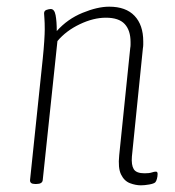

<svg xmlns="http://www.w3.org/2000/svg" viewBox="-20 -549 525 575"><path d="M402 6Q386 6 369 -0.5Q352 -7 342.5 -26.5Q333 -46 337 -84L370 -405Q371 -410 371 -414.5Q371 -419 371 -423Q371 -458 353.5 -477Q336 -496 297 -496Q260 -496 219 -476.5Q178 -457 152 -426L108 -10Q107 2 89 2H85Q69 2 70 -10L108 -373Q111 -402 112.5 -425.5Q114 -449 114 -461Q114 -482 113 -494Q112 -506 112 -509Q112 -517 119.5 -519.5Q127 -522 132 -522Q143 -522 146.5 -503.5Q150 -485 150 -456Q182 -492 227 -510.5Q272 -529 307 -529Q357 -529 383 -501.5Q409 -474 409 -425Q409 -421 409 -415.5Q409 -410 408 -405L375 -80Q373 -55 380.5 -42.5Q388 -30 413 -30Q427 -30 434.5 -32.5Q442 -35 447 -35Q452 -35 452 -28Q452 -21 450 -13.5Q448 -6 445 -3Q441 1 427 3.5Q413 6 402 6Z"/></svg>

Font: Asap Condensed Condensed Thin
Style: Italic
Weight: 100
Width: 3
Italic angle: -6°
Designer: Pablo Cosgaya
Foundry: Omnibus-Type
Version: Version 3.001; ttfautohint (v1.8.4.7-5d5b)